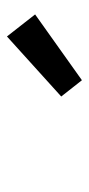

<svg xmlns="http://www.w3.org/2000/svg" viewBox="132 -972 261 566"><g transform="rotate(-90 263.0 -689.5)"><path d="M309 -579 261 -640 438 -800 503 -717Z"/></g></svg>

Font: Source Sans Pro SemiBold
Style: Italic
Weight: 600
Italic angle: -11°
Designer: Paul D. Hunt
Foundry: Adobe Systems Incorporated
Version: Version 1.095;hotconv 1.0.109;makeotfexe 2.5.65596